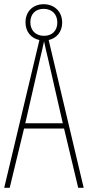

<svg xmlns="http://www.w3.org/2000/svg" viewBox="-20 -891 417 911"><path d="M351 0H377L211 -701C249 -710 275 -740 275 -784C275 -837 237 -871 187 -871C139 -871 101 -839 101 -785C101 -739 129 -709 167 -701L0 0H26L94 -281H284ZM189 -721C146 -721 124 -750 124 -785C124 -822 146 -849 187 -849C227 -849 252 -823 252 -784C252 -746 228 -721 189 -721ZM208 -612 278 -306H100L170 -612C178 -646 183 -666 189 -695C195 -666 200 -645 208 -612Z"/></svg>

Font: Noto Sans Khmer UI ExtraCondensed Thin
Style: Regular
Weight: 100
Width: 2
Designer: Danh Hong and the Monotype Design Team
Foundry: Monotype Imaging Inc.
Version: Version 2.002